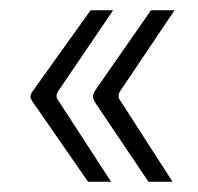

<svg xmlns="http://www.w3.org/2000/svg" viewBox="-20 -442 386 375"><path d="M46 -240Q40 -248 39.5 -253Q39 -258 46 -267L157 -422H201L93 -263Q88 -254 93 -247L197 -87H152ZM167 -240Q162 -248 161.5 -253Q161 -258 167 -267L275 -422H321L214 -263Q209 -254 214 -247L317 -87H270Z"/></svg>

Font: Gemunu Libre ExtraLight ExtraLight
Style: Regular
Weight: 250
Version: Version 1.100